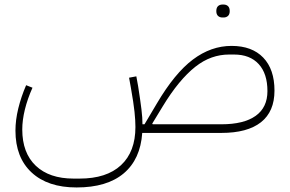

<svg xmlns="http://www.w3.org/2000/svg" viewBox="-20 -585 1277 845"><path d="M317 240Q190 240 119 174Q48 108 48 -10Q48 -57 60.5 -108Q73 -159 95 -210L123 -199Q101 -150 89.5 -103Q78 -56 78 -15Q78 88 137.5 144.5Q197 201 304 201H330Q449 201 512.5 142Q576 83 576 -26Q576 -41 575 -57Q574 -73 572 -93Q570 -113 566 -138.5Q562 -164 556 -199L548 -243L580 -249L588 -205Q593 -173 596.5 -148.5Q600 -124 602.5 -104Q605 -84 606 -68Q607 -52 607 -38H616L670 -129Q749 -263 829 -323Q909 -383 999 -383Q1089 -383 1138.5 -331.5Q1188 -280 1188 -186Q1188 -94 1128.5 -47Q1069 0 954 0H606Q598 116 524.5 178Q451 240 317 240ZM954 -38Q1053 -38 1105 -75Q1157 -112 1157 -184Q1157 -261 1118.5 -303Q1080 -345 1010 -345H988Q949 -345 912 -332Q875 -319 839.5 -291Q804 -263 768 -219.5Q732 -176 695 -115L650 -41L652 -38ZM959 -508Q947 -508 939.5 -515Q932 -522 932 -536Q932 -551 939.5 -558Q947 -565 959 -565H964Q976 -565 983.5 -558Q991 -551 991 -536Q991 -522 983.5 -515Q976 -508 964 -508Z"/></svg>

Font: IBM Plex Sans Arabic ExtraLight
Style: Regular
Weight: 200
Designer: Mike Abbink, Paul van der Laan, Pieter van Rosmalen, Wael Morcos, Khajak Apelian
Foundry: Bold Monday
Version: Version 1.1